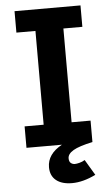

<svg xmlns="http://www.w3.org/2000/svg" viewBox="-59 -715 543 946"><g transform="rotate(-5 213.0 -241.5)"><path d="M376 162.1Q313.5 192.9 258.8 192.9Q208 192.9 179.9 169.9Q151.9 147 151.9 105Q151.9 40 225.1 0H49.8V-106H144V-569.8H49.8V-675.8H376V-569.8H282.2V-106H376V0Q309.1 14.2 280.5 31Q252 47.9 252 69.8Q252 85.9 260.5 93Q269 100.1 280.8 100.1Q289.1 100.1 303.5 96.4Q317.9 92.8 330.1 85Z"/></g></svg>

Font: Clear Sans
Style: Bold
Weight: 700
Foundry: Intel Corporation
Version: Version 1.00